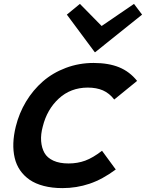

<svg xmlns="http://www.w3.org/2000/svg" viewBox="-20 -967 758 997"><path d="M509.8 -184.1 581.1 -86.9Q512.2 -35.6 444.8 -12.9Q377.4 9.8 304.2 9.8Q250.5 9.8 207.3 -1.5Q164.1 -12.7 134 -33.4Q104 -54.2 84.2 -83Q64.5 -111.8 56.2 -147.5Q47.9 -183.1 49.3 -223.9Q50.8 -264.6 62 -310.1Q79.1 -379.4 115.2 -439.5Q151.4 -499.5 202.6 -544.2Q253.9 -588.9 322 -614.5Q390.1 -640.1 465.8 -640.1Q543.5 -640.1 598.4 -617.7Q653.3 -595.2 691.9 -546.9L573.2 -450.2Q547.9 -482.9 514.6 -497.6Q481.4 -512.2 435.1 -512.2Q346.7 -511.7 285.4 -455.3Q224.1 -398.9 202.1 -310.1Q190.9 -269 193.6 -234.1Q196.3 -199.2 210.7 -173.3Q225.1 -147.5 257.1 -132.8Q289.1 -118.2 335.9 -118.2Q382.3 -118.2 422.4 -132.8Q462.4 -147.5 509.8 -184.1ZM675.8 -946.8 717.8 -891.1 474.1 -695.8H472.2L327.1 -891.1L395 -946.8L507.8 -832Z"/></svg>

Font: Sinkin Sans 600 SemiBold Italic
Style: Regular
Weight: 600
Italic angle: -112°
Designer: Keith Bates
Foundry: K-Type
Version: Sinkin Sans (version 1.0)  by Keith Bates   •   © 2014   www